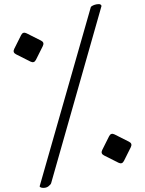

<svg xmlns="http://www.w3.org/2000/svg" viewBox="-20 -722 701 928"><path d="M458 -702.1Q467.8 -702.1 470.7 -693.4L227.1 163.6Q225.1 169.9 213.9 178.7Q203.6 186.5 189 186Q182.6 186 178.2 184.3Q173.8 182.6 172.9 180.7L171.4 179.2L418.9 -687.5Q419.4 -689.5 424.1 -692.6Q428.7 -695.8 438 -699Q447.3 -702.1 458 -702.1ZM533.7 -72.3 603.5 -37.1Q621.1 -28.3 612.3 -10.7L579.1 55.7Q570.3 73.2 552.7 64.5L482.9 29.3Q465.3 20.5 474.1 2.9L507.3 -63.5Q516.1 -81.1 533.7 -72.3ZM108.4 -561 178.2 -525.9Q195.8 -517.1 187 -499.5L153.8 -433.1Q145 -415.5 127.4 -424.3L57.6 -459.5Q40 -468.3 48.8 -485.8L82 -552.2Q90.8 -569.8 108.4 -561Z"/></svg>

Font: Amiri
Style: Regular
Weight: 400
Designer: Khaled Hosny
Version: Version 000.108